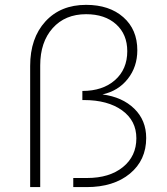

<svg xmlns="http://www.w3.org/2000/svg" viewBox="-20 -763 683 783"><path d="M331.1 -743.2Q425.8 -743.2 482.9 -692.9Q540 -642.6 540 -558.1Q540 -490.7 501.2 -441.4Q462.4 -392.1 397.9 -377.9Q479 -367.2 527.6 -319.8Q576.2 -272.5 576.2 -200.2Q576.2 -109.9 509.8 -54.9Q443.4 0 333 0H278.8V-37.1H335Q426.3 -37.1 481.2 -81.5Q536.1 -126 536.1 -199.2Q536.1 -271 477.8 -313Q419.4 -355 321.8 -355H315.9V-392.1Q398.9 -392.1 449 -436.3Q499 -480.5 499 -554.2Q499 -623 453.4 -664.1Q407.7 -705.1 331.1 -705.1Q245.6 -705.1 194.8 -648.2Q144 -591.3 144 -496.1V0H103V-494.1Q103 -607.4 165 -675.3Q227.1 -743.2 331.1 -743.2Z"/></svg>

Font: Montserrat Ultra Light
Style: Regular
Weight: 200
Designer: Julieta Ulanovsky
Foundry: Julieta Ulanovsky
Version: Version 3.001;PS 003.001;hotconv 1.0.70;makeotf.lib2.5.58329